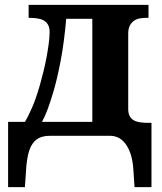

<svg xmlns="http://www.w3.org/2000/svg" viewBox="-20 -556 665 786"><path d="M587.9 -536.1V-482.9H576.2Q565.4 -482.9 552.7 -480.7Q540 -478.5 529.5 -471.7Q519 -464.8 512 -452.1Q504.9 -439.5 504.9 -418V-109.9Q504.9 -92.3 510.7 -81.3Q516.6 -70.3 526.6 -64.2Q536.6 -58.1 549.8 -55.9Q563 -53.7 577.1 -53.2H600.1V210H530.8L525.9 137.2Q523.4 99.6 514.4 73.5Q505.4 47.4 492.4 31Q479.5 14.6 463.9 7.3Q448.2 0 432.1 0H184.1Q160.6 0 143.3 7.3Q126 14.6 114.3 31Q102.5 47.4 95.9 73.5Q89.4 99.6 86.9 137.2L82 210H13.2V-57.1H82Q96.2 -80.6 112.1 -117.4Q127.9 -154.3 143.1 -207Q150.9 -234.9 158.2 -264.6Q165.5 -294.4 170.9 -323.5Q176.3 -352.5 179.7 -378.7Q183.1 -404.8 183.1 -424.8Q183.1 -443.4 176.5 -454.8Q169.9 -466.3 158.7 -472.4Q147.5 -478.5 132.6 -480.7Q117.7 -482.9 101.1 -482.9H97.2V-536.1ZM357.9 -479H251Q242.7 -382.3 228.3 -307.1Q213.9 -231.9 198.2 -179.2Q191.4 -156.7 185.5 -138.9Q179.7 -121.1 174.3 -106.7Q168.9 -92.3 163.3 -80.3Q157.7 -68.4 151.9 -57.1H357.9Z"/></svg>

Font: Droid Serif
Style: Bold
Weight: 700
Designer: Monotype Design team
Foundry: Monotype Imaging Inc.
Version: Version 1.03